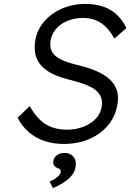

<svg xmlns="http://www.w3.org/2000/svg" viewBox="-20 -727 667 983"><path d="M306 10Q253 10 208 -5Q163 -20 128 -50Q93 -80 70 -124L132 -184Q170 -117 215.5 -90Q261 -63 323 -63Q368 -63 407 -78Q446 -93 471 -120Q496 -147 501 -182Q504 -205 499 -223Q494 -241 481 -255Q468 -269 448 -280Q428 -291 400.5 -300Q373 -309 339 -318Q290 -330 254 -346.5Q218 -363 195 -387Q172 -411 163 -442.5Q154 -474 160 -517Q166 -558 188.5 -593Q211 -628 245.5 -653.5Q280 -679 324 -693Q368 -707 416 -707Q470 -707 510.5 -692.5Q551 -678 580 -650Q609 -622 627 -583L565 -529Q548 -562 525 -586Q502 -610 472.5 -622.5Q443 -635 405 -635Q361 -635 325 -620Q289 -605 266.5 -578.5Q244 -552 239 -518Q235 -493 241.5 -473.5Q248 -454 265.5 -439.5Q283 -425 312.5 -413.5Q342 -402 385 -392Q435 -380 474 -363Q513 -346 539.5 -322.5Q566 -299 577 -268Q588 -237 582 -197Q573 -135 535.5 -88.5Q498 -42 439 -16Q380 10 306 10ZM251 236 234 203Q250 196 262.5 187.5Q275 179 282.5 170.5Q290 162 291 153Q292 145 288 140.5Q284 136 274 133Q261 128 256 119Q251 110 253 97Q256 79 271.5 67.5Q287 56 309 56Q339 56 355.5 75Q372 94 367 125Q365 143 356 158.5Q347 174 332 187.5Q317 201 297 213Q277 225 251 236Z"/></svg>

Font: Lexend Light
Style: Italic
Weight: 300
Italic angle: -8.13011°
Designer: Bonnie Shaver-Troup, Thomas Jockin
Foundry: Lexend
Version: Version 1.007